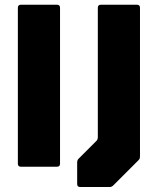

<svg xmlns="http://www.w3.org/2000/svg" viewBox="-20 -686 650 790"><path d="M66 0Q53.5 0 53.5 -12.5V-654Q53.5 -666.5 66 -666.5H214.5Q227 -666.5 227 -654V-12.5Q227 0 214.5 0ZM310 83.5Q297.5 83.5 297.5 71V-17Q297.5 -26.5 302.5 -32L376.5 -106Q382.5 -111.5 382.5 -122V-654Q382.5 -666.5 395 -666.5H543.5Q556 -666.5 556 -654V-43.5Q556 -39 555.2 -35.2Q554.5 -31.5 550.5 -27.5L447 76Q439.5 83.5 432 83.5Z"/></svg>

Font: Jaro 24pt
Style: Regular
Weight: 400
Designer: Agyei Archer, Celine Hurka, Mirko Velimirović
Version: Version 1.000